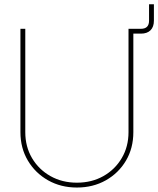

<svg xmlns="http://www.w3.org/2000/svg" viewBox="-20 -861 733 890"><path d="M579.1 -705.1V-727.5H633.3Q670.9 -727.5 670.9 -765.1V-841.3H693.4V-765.1Q693.4 -736.3 677.7 -720.7Q662.1 -705.1 633.3 -705.1ZM336.4 8.3Q262.2 8.3 202.9 -25.1Q143.6 -58.6 109.1 -116.7Q74.7 -174.8 74.7 -248.5V-727.5H97.2V-248.5Q97.2 -181.2 128.4 -128.2Q159.7 -75.2 213.9 -44.7Q268.1 -14.2 336.4 -14.2Q405.3 -14.2 459.2 -44.7Q513.2 -75.2 544.4 -128.2Q575.7 -181.2 575.7 -248.5V-727.5H598.1V-248.5Q598.1 -174.3 564 -116.5Q529.8 -58.6 470.5 -25.1Q411.1 8.3 336.4 8.3Z"/></svg>

Font: Inter 28pt Thin
Style: Regular
Weight: 250
Designer: Rasmus Andersson
Foundry: rsms
Version: Version 4.001;git-66647c0bb